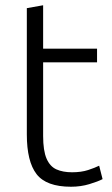

<svg xmlns="http://www.w3.org/2000/svg" viewBox="-20 -701 425 730"><path d="M250 9Q156 9 119 -39Q82 -87 82 -190V-670L144 -681V-516H349V-464H144V-184Q144 -128 157 -98Q170 -68 194.5 -57Q219 -46 254 -46Q289 -46 315 -54.5Q341 -63 357 -71L370 -20Q353 -11 320 -1Q287 9 250 9Z"/></svg>

Font: Ubuntu Sans Light
Style: Regular
Weight: 300
Designer: Dalton Maag Ltd
Foundry: Dalton Maag Ltd
Version: Version 1.006; ttfautohint (v1.8.4.7-5d5b)